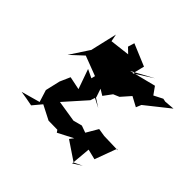

<svg xmlns="http://www.w3.org/2000/svg" viewBox="-169 -776 1003 1003"><g transform="rotate(45 332.5 -274.0)"><path d="M591 -513 542 -488 512 -530 366 -493 485 -558 384 -493 401 -560 279 -611 268 -575 297 -547 187 -534 179 -575 144 -425H143L75 -321L145 -386L255 -344L244 -300L286 -289L385 -238L266 -315L203 -345L242 -235L169 -250L144 -193L125 -111L146 -44L42 -15L85 -8L127 0L168 -49L248 -8L314 -7L323 6L408 -38L391 -16L495 54L541 32L493 63L503 -49L560 -35L605 -157L614 -154L510 -157L466 -164L428 -99L389 -113L340 -100L221 -119L327 -238L338 -271L322 -318L355 -298L389 -344L422 -358L467 -409L521 -380L533 -409L665 -514L592 -508L640 -503Z"/></g></svg>

Font: Hussar Lance
Style: Regular
Weight: 700
Foundry: Cannot Into Space Fonts, PlusOne Fonts
Version: Version 2.27